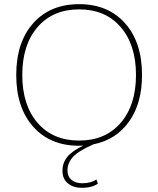

<svg xmlns="http://www.w3.org/2000/svg" viewBox="-20 -690 760 922"><path d="M429 3Q358 34 331 63Q304 92 304 128Q304 158 323.5 174Q343 190 375 190Q416 190 443 172L450 192Q421 212 373 212Q332 212 306 190.5Q280 169 280 130Q280 92 303 63.5Q326 35 380 9Q373 10 360 10Q221 10 139.5 -81.5Q58 -173 58 -330Q58 -487 139.5 -578.5Q221 -670 360 -670Q499 -670 580.5 -578.5Q662 -487 662 -330Q662 -194 600 -106.5Q538 -19 429 3ZM160.5 -560Q87 -475 87 -330Q87 -185 160.5 -100Q234 -15 360 -15Q486 -15 559.5 -100Q633 -185 633 -330Q633 -475 559.5 -560Q486 -645 360 -645Q234 -645 160.5 -560Z"/></svg>

Font: Elaine Sans ExtraLight
Style: Regular
Weight: 275
Designer: Wei Huang
Foundry: Wei Huang
Version: Version 2.001;December 24, 2019;FontCreator 12.0.0.2547 64-b